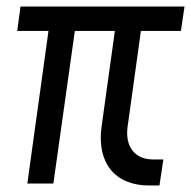

<svg xmlns="http://www.w3.org/2000/svg" viewBox="-20 -564 587 590"><path d="M438 6H470L482 -74H450C394 -74 364 -114 372 -174L413 -469H536L547 -544H43L33 -469H129L64 0H144L210 -469H333L292 -174C277 -63 334 6 438 6Z"/></svg>

Font: Mohave
Style: Italic
Weight: 400
Italic angle: -8°
Designer: Gumpita Rahayu
Foundry: Tokotype
Version: Version 2.002;PS 002.002;hotconv 1.0.88;makeotf.lib2.5.64775